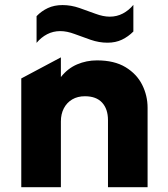

<svg xmlns="http://www.w3.org/2000/svg" viewBox="-20 -775 694 795"><path d="M68.1 0V-450.2L232.1 -537.5V-456Q260.6 -492 299.4 -508.5Q338.2 -525 381.4 -525Q453.5 -525 499.9 -496.8Q546.4 -468.5 568.8 -423.7Q591.1 -378.9 591.1 -329V0H427.1V-277.5Q427.1 -323.6 402.8 -350.1Q378.5 -376.5 331.6 -376.5Q301.4 -376.5 279.1 -363.4Q256.8 -350.2 244.4 -326.6Q232.1 -303 232.1 -272.2V0ZM131.4 -597.5V-708.1Q151.9 -729.4 178.3 -741.7Q204.8 -754 239 -754Q273.9 -754 308.6 -742Q343.2 -730 375.4 -718Q407.5 -706 434.5 -706Q463.9 -706 488.8 -719.1Q513.6 -732.2 532.2 -754.8V-644.5Q511.2 -623.4 485.1 -610.8Q458.9 -598.2 425 -598.2Q390.1 -598.2 355.4 -610.2Q320.8 -622.2 288.9 -634.2Q257 -646.2 229.5 -646.2Q200.1 -646.2 175.2 -633.3Q150.4 -620.4 131.4 -597.5Z"/></svg>

Font: Geologica-Sharp
Style: Regular
Weight: 100
Designer: Sindre Bremnes, Frode Helland
Foundry: Monokrom Skriftforlag AS
Version: Version 1.010;gftools[0.9.28]